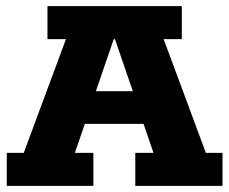

<svg xmlns="http://www.w3.org/2000/svg" viewBox="-20 -603 744 623"><path d="M2 0V-107H57L194 -476H134V-583H570V-476H511L648 -107H702V0H419V-107H478L431 -244L482 -201H221L270 -244L223 -107H283V0ZM277 -266 250 -307H451L425 -266L353 -476H349Z"/></svg>

Font: Rokkitt SemiBold ExtraBold
Style: Regular
Weight: 800
Version: Version 3.103